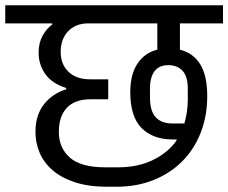

<svg xmlns="http://www.w3.org/2000/svg" viewBox="-40 -718 869 731"><path d="M370 -7Q296 -7 244 -24.5Q192 -42 159 -71Q126 -100 110.5 -137.5Q95 -175 95 -215Q95 -280 127.5 -321Q160 -362 212 -378V-383Q158 -400 132.5 -436Q107 -472 107 -518Q107 -554 122 -581.5Q137 -609 159 -625V-629H-20V-698H809V-629H645V-529Q696 -516 722.5 -473Q749 -430 749 -352Q749 -276 724 -212.5Q699 -149 653.5 -103.5Q608 -58 544.5 -32.5Q481 -7 403 -7ZM411 -81Q485 -81 542.5 -109Q600 -137 632 -183V-187H618Q542 -187 499 -230.5Q456 -274 456 -367Q456 -435 483.5 -476Q511 -517 559 -529V-629H297Q270 -629 250.5 -620.5Q231 -612 217.5 -597Q204 -582 197.5 -562.5Q191 -543 191 -521Q191 -473 221 -444.5Q251 -416 303 -416H372V-340H305Q245 -340 214.5 -307.5Q184 -275 184 -216Q184 -155 226 -118Q268 -81 360 -81ZM662 -248Q668 -269 671.5 -291.5Q675 -314 675 -340V-381Q675 -427 655 -448.5Q635 -470 601 -470Q566 -470 548.5 -447Q531 -424 531 -381V-347Q531 -295 553 -271.5Q575 -248 615 -248Z"/></svg>

Font: IBM Plex Sans Devanagari Text
Style: Regular
Weight: 450
Designer: Mike Abbink, Paul van der Laan, Pieter van Rosmalen, Erin McLaughlin
Foundry: Bold Monday
Version: Version 1.1